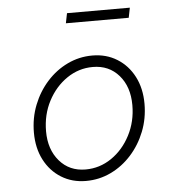

<svg xmlns="http://www.w3.org/2000/svg" viewBox="-50 -714 700 770"><g transform="rotate(-5 300.0 -328.5)"><path d="M266 10Q210 10 166.5 -17Q123 -44 98.5 -91.5Q74 -139 74 -201Q74 -260 94.5 -312Q115 -364 151 -404Q187 -444 234 -466.5Q281 -489 334 -489Q390 -489 433.5 -462Q477 -435 501.5 -387.5Q526 -340 526 -278Q526 -219 505.5 -167Q485 -115 449 -75Q413 -35 366 -12.5Q319 10 266 10ZM268 -36Q325 -36 372.5 -68.5Q420 -101 448.5 -156Q477 -211 477 -277Q477 -351 437 -397Q397 -443 332 -443Q275 -443 227.5 -410.5Q180 -378 151.5 -323.5Q123 -269 123 -202Q123 -129 163 -82.5Q203 -36 268 -36ZM240 -627 248 -667H501L493 -627Z"/></g></svg>

Font: Red Hat Mono
Style: Italic
Weight: 300
Italic angle: -12°
Monospace: yes
Designer: Pentagram, MCKL
Foundry: Pentagram, MCKL
Version: Version 1.023